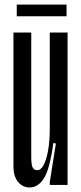

<svg xmlns="http://www.w3.org/2000/svg" viewBox="-20 -809 354 840"><path d="M275.6 0H197.8V-12.2L224.4 -181.1L213.3 -183.3Q197.8 -68.9 172.2 -28.9Q146.7 11.1 110 11.1Q78.9 11.1 58.9 -13.3Q38.9 -37.8 38.9 -78.9V-666.7H116.7V-122.2Q116.7 -91.1 122.2 -77.8Q127.8 -64.4 143.3 -64.4Q166.7 -64.4 182.2 -115.6Q197.8 -166.7 197.8 -244.4V-666.7H275.6ZM53.3 -788.9V-737.8H271.1V-788.9Z"/></svg>

Font: Le Murmure
Style: Regular
Weight: 600
Width: 2
Designer: Jeremy Landes, Alexander Slobzheninov (Cyrillic)
Foundry: Velvetyne Type Foundry
Version: Version 1.0